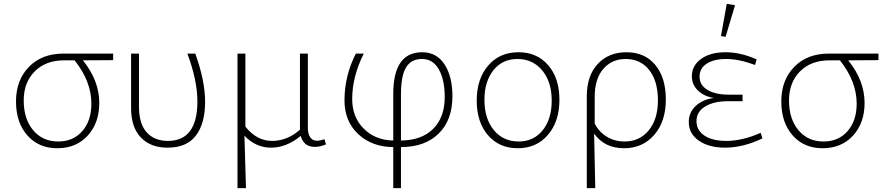

<svg xmlns="http://www.w3.org/2000/svg" viewBox="-20 -759 4585 996"><path d="M495 -225Q495 -121 435 -55.5Q375 10 277 10Q181 10 122 -56.5Q63 -123 63 -233Q63 -343 130 -412Q197 -481 310 -481H567V-447L410 -446Q495 -341 495 -225ZM103 -238Q103 -142 152 -83.5Q201 -25 282 -25Q360 -25 407 -79Q454 -133 454 -221Q454 -337 367 -446H313Q217 -446 160 -388.5Q103 -331 103 -238Z M849 7Q761 7 710.5 -46Q660 -99 660 -198V-481H701V-205Q701 -117 741 -72.5Q781 -28 851 -28Q1004 -28 1004 -233Q1004 -341 952 -481H993Q1044 -340 1044 -231Q1044 -119 996.5 -56Q949 7 849 7Z M1212 217V-481H1253V-102Q1312 -28 1391 -28Q1470 -28 1536 -86V-87V-481H1577V-95Q1577 -64 1589.5 -46.5Q1602 -29 1623 -29Q1641 -29 1663 -37L1671 -10Q1641 3 1613 3Q1556 3 1540 -54Q1466 7 1386 7Q1307 7 1248 -55L1256 217Z M2327 -260Q2327 -136 2255.5 -66Q2184 4 2060 4V217H2020V4Q1909 3 1838 -63.5Q1767 -130 1767 -239Q1767 -365 1826 -481H1867Q1807 -361 1807 -245Q1807 -152 1866.5 -92Q1926 -32 2020 -30V-272Q2020 -488 2170 -488Q2245 -488 2286 -425Q2327 -362 2327 -260ZM2060 -269V-30Q2167 -31 2227 -90.5Q2287 -150 2287 -256Q2287 -345 2256.5 -399Q2226 -453 2169 -453Q2113 -453 2086.5 -409.5Q2060 -366 2060 -269Z M2453 -237Q2453 -350 2512.5 -419Q2572 -488 2670 -488Q2766 -488 2824 -420.5Q2882 -353 2882 -242Q2882 -129 2822.5 -59.5Q2763 10 2666 10Q2569 10 2511 -58Q2453 -126 2453 -237ZM2671 -25Q2748 -25 2795 -83Q2842 -141 2842 -237Q2842 -334 2793 -393.5Q2744 -453 2664 -453Q2586 -453 2539.5 -394.5Q2493 -336 2493 -241Q2493 -144 2541.5 -84.5Q2590 -25 2671 -25Z M3024 -259Q3024 -367 3081 -427.5Q3138 -488 3229 -488Q3325 -488 3379.5 -422Q3434 -356 3434 -243Q3434 -129 3374 -59.5Q3314 10 3217 10Q3116 10 3062 -66L3068 217H3024ZM3065 -256V-117Q3088 -74 3128.5 -49.5Q3169 -25 3220 -25Q3298 -25 3345.5 -83Q3393 -141 3393 -238Q3393 -338 3348 -395.5Q3303 -453 3226 -453Q3154 -453 3109.5 -401.5Q3065 -350 3065 -256Z M3744 -568 3720 -572 3750 -739 3793 -732ZM3741 7Q3657 7 3605 -29.5Q3553 -66 3553 -126Q3553 -176 3589 -209.5Q3625 -243 3683 -251Q3632 -259 3600.5 -289.5Q3569 -320 3569 -363Q3569 -419 3617 -453.5Q3665 -488 3744 -488Q3822 -488 3905 -451L3897 -422Q3813 -453 3748 -453Q3684 -453 3646.5 -429Q3609 -405 3609 -361Q3609 -318 3649.5 -293Q3690 -268 3760 -268H3832V-234H3756Q3683 -234 3638 -206.5Q3593 -179 3593 -131Q3593 -83 3634.5 -55.5Q3676 -28 3748 -28Q3831 -28 3926 -70L3935 -41Q3835 7 3741 7Z M4465 -225Q4465 -121 4405 -55.5Q4345 10 4247 10Q4151 10 4092 -56.5Q4033 -123 4033 -233Q4033 -343 4100 -412Q4167 -481 4280 -481H4537V-447L4380 -446Q4465 -341 4465 -225ZM4073 -238Q4073 -142 4122 -83.5Q4171 -25 4252 -25Q4330 -25 4377 -79Q4424 -133 4424 -221Q4424 -337 4337 -446H4283Q4187 -446 4130 -388.5Q4073 -331 4073 -238Z"/></svg>

Font: Cantarell Light
Style: Regular
Weight: 300
Designer: Dave Crossland, Nikolaus Waxweiler, Florian Fecher, Jacques Le Bailly, Eben Sorkin, Alexei Vanyashin, Alexios Zavras, Em
Version: Version 0.303